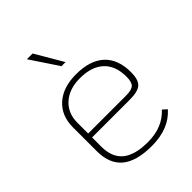

<svg xmlns="http://www.w3.org/2000/svg" viewBox="-205 -792 901 901"><g transform="rotate(-45 245.5 -341.5)"><path d="M419 -78 440 -59Q379 10 265 10Q164 10 114.5 -31Q65 -72 65 -156V-314Q65 -391 115 -435.5Q165 -480 251 -480Q344 -480 392.5 -435Q441 -390 441 -304Q441 -255 420.5 -236Q400 -217 346 -217H95V-156Q95 -85 137 -50.5Q179 -16 265 -16Q363 -16 419 -78ZM95 -314V-243H346Q384 -243 397.5 -256Q411 -269 411 -304Q411 -377 369.5 -415.5Q328 -454 251 -454Q180 -454 137.5 -416Q95 -378 95 -314ZM138 -693H176L257 -555H230Z"/></g></svg>

Font: KoHo ExtraLight
Style: Regular
Weight: 275
Version: Version 1.000; ttfautohint (v1.6)